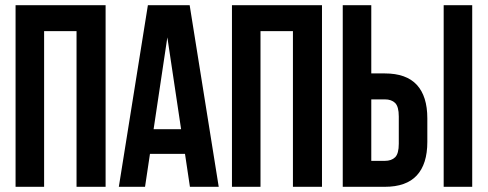

<svg xmlns="http://www.w3.org/2000/svg" viewBox="-20 -720 1880 740"><path d="M150 0H40V-700H387V0H275V-600H150Z M823 0H712L693 -127H558L539 0H438L550 -700H711ZM572 -222H678L625 -576Z M984 0H874V-700H1221V0H1109V-600H984Z M1301 0V-700H1411V-437H1463Q1546 -437 1586.5 -393Q1627 -349 1627 -264V-173Q1627 -88 1586.5 -44Q1546 0 1463 0ZM1463 -100Q1489 -100 1503 -114Q1517 -128 1517 -166V-271Q1517 -309 1503 -323Q1489 -337 1463 -337H1411V-100ZM1690 0V-700H1800V0Z"/></svg>

Font: Bebas Neue Bold
Style: Regular
Weight: 700
Designer: Ryoichi Tsunekawa & LGV (GE)
Foundry: Free Software Foundation, Inc.
Version: Version 1.003 August 13, 2016